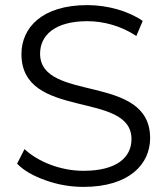

<svg xmlns="http://www.w3.org/2000/svg" viewBox="-20 -726 655 752"><path d="M307 6C486 6 568 -83 568 -185C568 -441 137 -323 137 -516C137 -587 194 -643 322 -643C385 -643 454 -625 514 -585L539 -644C483 -683 401 -706 322 -706C144 -706 64 -617 64 -514C64 -254 495 -373 495 -181C495 -111 439 -57 307 -57C215 -57 127 -94 76 -142L47 -85C73 -58 110 -37 158 -20C205 -3 255 6 307 6Z"/></svg>

Font: Montserrat Z
Style: Regular
Weight: 400
Designer: Julieta Ulanovsky
Foundry: Julieta Ulanovsky
Version: Version 8.000